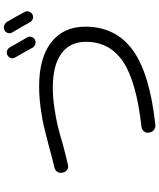

<svg xmlns="http://www.w3.org/2000/svg" viewBox="69 -940 861 1040"><g transform="rotate(-90 500.0 -420.5)"><path d="M762.7 -798.8Q797.9 -738.3 817.4 -703.1Q823.2 -692.4 819.3 -680.2Q815.4 -668 804.2 -662.1Q793 -656.2 779.8 -660.6Q766.6 -665 760.7 -675.8Q724.6 -742.2 708 -769.5Q701.2 -780.3 705.1 -792.5Q709 -804.7 720.2 -811Q731.4 -817.4 743.7 -813.5Q755.9 -809.6 762.7 -798.8ZM855.5 -827.1Q867.2 -833 879.9 -829.1Q892.6 -825.2 900.4 -814.5Q926.8 -771.5 955.1 -716.8Q960.9 -706.1 956.5 -693.8Q952.1 -681.6 941.4 -675.8Q929.7 -669.9 917.5 -673.8Q905.3 -677.7 898.4 -690.4Q878.9 -726.6 843.8 -785.2Q836.9 -795.9 840.8 -808.6Q844.7 -821.3 855.5 -827.1ZM85 -509.8 84 -514.6Q81.1 -528.3 88.9 -541Q96.7 -553.7 111.3 -556.6Q151.4 -565.4 224.6 -585.9Q292 -603.5 332.5 -613.3Q373 -623 434.1 -631.3Q495.1 -639.6 551.8 -639.6Q706.1 -639.6 790.5 -573.7Q875 -507.8 875 -389.6Q875 -224.6 748 -132.3Q621.1 -40 341.8 -9.8Q327.1 -8.8 315.4 -18.1Q303.7 -27.3 301.8 -42L300.8 -46.9Q298.8 -60.5 308.1 -71.8Q317.4 -83 331.1 -85Q577.1 -112.3 685.1 -184.6Q793 -256.8 793 -386.7Q793 -472.7 729.5 -519Q666 -565.4 544.9 -565.4Q491.2 -565.4 433.1 -556.6Q375 -547.9 336.9 -538.6Q298.8 -529.3 235.4 -510.7Q190.4 -498 126 -483.4Q112.3 -479.5 100.1 -487.8Q87.9 -496.1 85 -509.8Z"/></g></svg>

Font: Rounded-L Mgen+ 2m regular
Style: Regular
Weight: 400
Designer: [Source Han Sans]
Ryoko NISHIZUKA  (kana & ideographs); Paul D. Hunt (Latin, Greek & Cyrillic); Wenlong ZHANG  (bopomofo
Version: Version 1.059.20150602